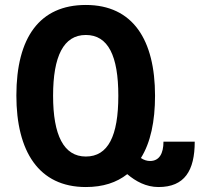

<svg xmlns="http://www.w3.org/2000/svg" viewBox="-20 -744 809 774"><path d="M326 10C395 10 450 -8 493 -42C527 -13 569 10 619 10C724 10 765 -56 765 -173H639C639 -125 622 -95 585 -95C572 -95 560 -99 548 -107C587 -169 605 -255 605 -358C605 -583 516 -724 326 -724C140 -724 46 -593 46 -359C46 -134 136 10 326 10ZM326 -113C237 -113 194 -199 194 -358C194 -517 236 -603 326 -603C416 -603 457 -519 457 -358C457 -196 416 -113 326 -113Z"/></svg>

Font: Noto Sans Georgian Condensed Bold
Style: Regular
Weight: 700
Width: 3
Designer: Monotype Design Team, Akaki Razmadze
Foundry: Google LLC
Version: Version 2.005